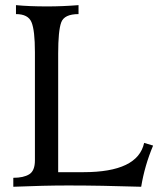

<svg xmlns="http://www.w3.org/2000/svg" viewBox="-20 -713 639 733"><path d="M519 0Q364.7 -4.9 240.2 -4.9Q148.4 -4.9 30.8 0V-34.2Q69.8 -34.2 91.6 -47.6Q113.3 -61 113.3 -100.6V-513.7Q113.3 -597.2 100.3 -628.2Q87.4 -659.2 41 -659.2V-693.4Q90.3 -688.5 160.6 -688.5Q218.3 -688.5 279.8 -693.4V-659.2Q225.1 -659.2 213.6 -627.2Q202.1 -595.2 202.1 -508.8V-55.7H298.8Q506.3 -55.7 530.3 -167.5L564.5 -157.2Q532.2 -80.6 519 0Z"/></svg>

Font: Kelvinch
Style: Regular
Weight: 400
Designer: Paul James MIller
Foundry: High-Logic / Made with FontCreator
Version: Version 3.30 September 23, 2016